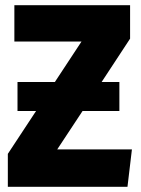

<svg xmlns="http://www.w3.org/2000/svg" viewBox="-20 -715 539 735"><path d="M199 -143H485L468 0H10V-126L118 -290H47V-401H190L292 -556H35V-695H478V-567L369 -401H437V-290H296Z"/></svg>

Font: Fira Sans Condensed ExtraBold
Style: Regular
Weight: 800
Width: 3
Designer: Carrois Corporate & Edenspiekermann AG
Foundry: Carrois Corporate GbR & Edenspiekermann AG
Version: Version 4.203